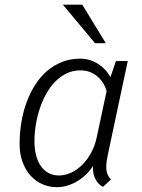

<svg xmlns="http://www.w3.org/2000/svg" viewBox="-20 -778 597 808"><path d="M318.4 -481.9Q287.1 -481.9 260.5 -469.2Q233.9 -456.5 212.4 -434.6Q190.9 -412.6 174.6 -383.1Q158.2 -353.5 147.2 -320.3Q136.2 -287.1 130.6 -252Q125 -216.8 125 -183.1Q125 -153.8 131.1 -127.7Q137.2 -101.6 149.9 -82Q162.6 -62.5 182.1 -51Q201.7 -39.6 228.5 -39.6Q254.4 -39.6 279.8 -51.5Q305.2 -63.5 326.4 -84.7Q347.7 -106 363.5 -135Q379.4 -164.1 386.7 -198.7L428.7 -395Q417 -434.6 387.5 -458.3Q357.9 -481.9 318.4 -481.9ZM62.5 -172.4Q62.5 -218.3 69.8 -262.7Q77.1 -307.1 91.8 -347.2Q106.4 -387.2 127.9 -420.9Q149.4 -454.6 177.7 -479Q206.1 -503.4 241.2 -517.3Q276.4 -531.2 317.9 -531.2Q337.9 -531.2 356.7 -525.6Q375.5 -520 391.8 -509.8Q408.2 -499.5 421.9 -485.1Q435.5 -470.7 444.8 -453.1L467.8 -521H517.6L434.6 -130.9Q427.7 -100.1 427.2 -78.6Q426.3 -42.5 447.3 -22.9L413.6 8.3Q406.7 5.4 398.9 -1.5Q391.1 -8.3 384.5 -19Q377.9 -29.8 374 -44.7Q370.1 -59.6 371.6 -79.6Q358.4 -59.1 340.8 -42.5Q323.2 -25.9 303.5 -14.4Q283.7 -2.9 262.2 3.4Q240.7 9.8 219.7 9.8Q188 9.8 159.4 -2.4Q130.9 -14.6 109.4 -38.1Q87.9 -61.5 75.2 -95.5Q62.5 -129.4 62.5 -172.4ZM425.3 -596.2H379.9L244.6 -758.3H326.2Z"/></svg>

Font: Ufes Sans Light
Style: Italic
Weight: 200
Designer: Ricardo Esteves & Thais Bronze
Foundry: ProDesignUfes - Ricardo Esteves, Thais Bronze
Version: Version 2.0